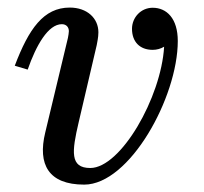

<svg xmlns="http://www.w3.org/2000/svg" viewBox="-20 -490 552 520"><path d="M193 -158.5 242 -368C243 -375 246.5 -388 246.5 -402.5C246.5 -440.5 216 -469.5 169 -469.5C98 -469.5 58 -412 20 -312L55 -301.5C78 -367.5 110.5 -424.5 147.5 -424.5C160 -424.5 166.5 -416 166.5 -405.5C166.5 -400.5 165 -393.5 164 -387.5L102.5 -131C81.5 -44.5 111.5 10 208 10C331 10 461.5 -226.5 461.5 -379C461.5 -440 431.5 -469 393.5 -469C361.5 -469 337.5 -442.5 337.5 -412C337.5 -377 358.5 -355 393.5 -355C404.5 -355 415.5 -358 424.5 -363.5C416.5 -226 307 -35 224.5 -35C169 -35 174.5 -79.5 193 -158.5Z"/></svg>

Font: Bodoni* 06pt
Style: Italic
Weight: 400
Italic angle: -13°
Version: Version 2.3